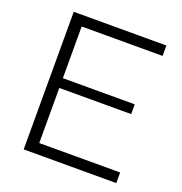

<svg xmlns="http://www.w3.org/2000/svg" viewBox="-131 -842 904 956"><g transform="rotate(20 321.0 -364.5)"><path d="M98.1 0V-729H588.9V-673.8H160.2V-399.9H541V-348.1H160.2V-56.2H588.9V0Z"/></g></svg>

Font: Lumene Sans Light
Style: Regular
Weight: 300
Designer: Deni Anggara
Version: Version 1.003;Glyphs 3.1.2 (3151)